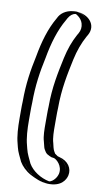

<svg xmlns="http://www.w3.org/2000/svg" viewBox="-108 -850 610 1106"><g transform="rotate(10 197.5 -297.0)"><path d="M218 -796C287 -817 353 -743 314 -675L307 -663C285 -622 268 -576 256 -522C237 -432 218 -345 218 -234C217 -217 217 -200 217 -185V-136C217 -99 217 -59 226 -32C229 -21 231 -12 233 -3C233 1 238 10 239 12C242 18 245 23 248 28C248 29 248 29 249 29L267 38C268 39 268 39 269 39L279 41C318 49 354 90 344 139C336 178 295 214 246 205L236 203C213 198 191 187 171 177C143 162 118 138 103 112C91 86 76 62 69 30L64 10C53 -31 50 -83 50 -136V-185C50 -202 50 -219 51 -237C51 -340 64 -423 82 -506C98 -597 122 -678 161 -744L168 -757C179 -776 196 -789 218 -796ZM258 51 234 34C232 30 229 26 226 20C219 9 216 -10 212 -28C202 -58 202 -100 202 -136V-185C202 -200 202 -217 203 -234C203 -346 222 -435 241 -525C253 -581 271 -627 294 -670L301 -682C333 -738 279 -799 223 -782C204 -776 191 -767 181 -750L174 -737C136 -672 113 -593 97 -503C79 -420 66 -339 66 -237C65 -219 65 -202 65 -185V-136C65 -84 69 -33 79 6L84 27C90 56 104 78 116 105C141 147 193 179 249 190C289 197 322 168 329 136C337 96 308 63 276 56ZM258 51 276 56C308 63 337 96 329 136C322 168 289 197 249 190C193 179 141 147 116 105C104 78 90 56 84 27L79 6C69 -33 65 -84 65 -136V-185C65 -202 65 -219 66 -237C66 -339 79 -420 97 -503C113 -593 136 -672 174 -737L181 -750C191 -767 204 -776 223 -782C279 -799 333 -738 301 -682L294 -670C271 -627 253 -581 241 -525C222 -435 203 -346 203 -234C202 -217 202 -200 202 -185V-136C202 -100 202 -58 212 -28C215 -17 216 -9 218 -1C220 16 228 24 234 34ZM265 37 245 23C243 19 242 17 239 12C232 0 230 -14 226 -31C219 -59 217 -98 217 -136V-185C217 -200 217 -217 218 -234C218 -345 237 -432 256 -522C268 -576 285 -622 307 -663L314 -675C355 -747 283 -815 218 -796C196 -789 180 -777 168 -757L161 -744C122 -678 98 -597 82 -506C64 -423 51 -340 51 -237C50 -219 50 -202 50 -185V-136C50 -83 53 -31 64 10L69 30C76 62 91 86 103 112C131 158 184 193 246 205C295 214 336 180 344 140C354 91 318 50 280 41ZM250 52 264 54C279 57 319 91 309 138C306 150 300 162 292 171C274 192 260 191 260 191C210 181 161 150 137 109C125 82 111 58 104 28L99 8C88 -32 85 -83 85 -136V-185C85 -202 85 -219 86 -237C86 -339 99 -422 117 -505C133 -595 157 -675 195 -740L202 -753C213 -772 228 -783 243 -785C251 -784 279 -765 287 -737C293 -716 290 -697 280 -679L273 -667C250 -625 233 -578 221 -523C202 -433 183 -346 183 -234C182 -217 182 -200 182 -185V-136C182 -99 182 -59 191 -30C194 -19 196 -10 198 -2C200 11 209 22 213 29C213 30 222 39 223 39L238 47C239 47 249 52 250 52ZM284 40 267 28C265 24 263 21 260 16C253 4 250 -13 246 -30C237 -59 237 -99 237 -136V-185C237 -200 237 -217 238 -234C238 -346 257 -434 276 -524C288 -579 305 -625 328 -667L335 -679C370 -741 317 -798 245 -799C197 -800 163 -779 147 -753L140 -740C101 -673 78 -594 62 -504C44 -421 31 -339 31 -237C30 -219 30 -202 30 -185V-136C30 -83 33 -32 44 8L49 28C56 58 70 81 82 108C96 132 120 156 151 173C179 187 211 204 255 206C333 209 358 165 364 138C373 97 348 56 294 43Z"/></g></svg>

Font: Blanket
Style: Black
Weight: 900
Foundry: Cannot Into Space Fonts
Version: Version 0.9